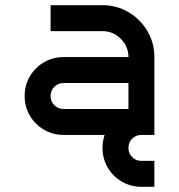

<svg xmlns="http://www.w3.org/2000/svg" viewBox="-20 -520 690 740"><path d="M575 -300V0H525Q504 0 489.5 14.5Q475 29 475 50Q475 71 489.5 85.5Q504 100 525 100H575V200H525Q484 200 449.5 180Q415 160 395 125.5Q375 91 375 50Q375 26 383 0H225Q184 0 149.5 -20Q115 -40 95 -74.5Q75 -109 75 -150Q75 -191 95 -225.5Q115 -260 149.5 -280Q184 -300 225 -300H475Q475 -341 445.5 -370.5Q416 -400 375 -400H175V-500H375Q430 -500 475.5 -473Q521 -446 548 -400.5Q575 -355 575 -300ZM225 -100H475V-200H225Q204 -200 189.5 -185.5Q175 -171 175 -150Q175 -129 189.5 -114.5Q204 -100 225 -100Z"/></svg>

Font: Monoikos Medium
Style: Regular
Weight: 500
Designer: Brian Krent
Version: Version 0.088